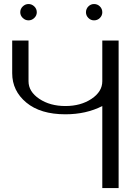

<svg xmlns="http://www.w3.org/2000/svg" viewBox="-20 -956 706 976"><path d="M458 -935.5Q475.6 -935.5 487.8 -923.3Q500 -911.1 500 -893.6Q500 -877 487.8 -864.7Q475.6 -852.5 458 -852.5Q441.4 -852.5 429.2 -864.7Q417 -877 417 -893.6Q417 -911.1 429.2 -923.3Q441.4 -935.5 458 -935.5ZM167 -893.6Q167 -877 154.3 -864.7Q141.6 -852.5 125 -852.5Q108.4 -852.5 95.7 -864.7Q83 -877 83 -893.6Q83 -911.1 95.7 -923.3Q108.4 -935.5 125 -935.5Q141.6 -935.5 154.3 -923.3Q167 -911.1 167 -893.6ZM583 0H500V-417Q418 -375 312.5 -375Q185.5 -375 113.8 -434.6Q42 -494.1 42 -584V-750H125V-543Q125 -490.2 179.7 -453.6Q234.4 -417 312.5 -417Q390.6 -417 445.3 -453.6Q500 -490.2 500 -543V-750H583Z"/></svg>

Font: okolaks
Style: Regular
Weight: 500
Version: Version 000.6.0